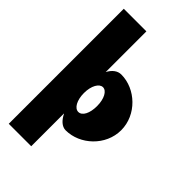

<svg xmlns="http://www.w3.org/2000/svg" viewBox="-326 -961 1322 1322"><g transform="rotate(45 335.0 -300.0)"><path d="M624.5 -256C624.5 -406 493.3 -528 354.2 -528C317.8 -528 287.8 -505 265.6 -464V-860H45.5V260H264.2V-58H265.6C285.7 -16 317.3 15 354.2 15C493.3 15 624.5 -106 624.5 -256ZM389.5 -256C389.5 -186 364.2 -136 326.3 -136C289.9 -136 261.7 -186 261.7 -256C261.7 -327 291.5 -377 326.3 -377C361.6 -377 389.5 -327 389.5 -256Z"/></g></svg>

Font: Blink
Style: Wide
Weight: 400
Designer: Mew Too
Foundry: Cannot Into Space Fonts
Version: Version 001.000